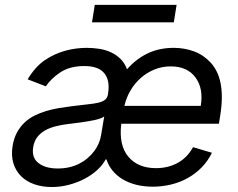

<svg xmlns="http://www.w3.org/2000/svg" viewBox="-20 -747 965 780"><path d="M31.2 -154.8Q36.6 -186.1 49.2 -209.2Q61.8 -232.2 79.7 -249.1Q97.7 -266 120 -277.2Q142.4 -288.4 167.1 -295.8Q191.8 -303.3 218 -307.7Q244.3 -312.1 269.9 -315.3Q307.9 -320.3 334.9 -323Q361.9 -325.6 379.8 -329.9Q397.7 -334.2 407.1 -342Q416.5 -349.8 419 -365.1V-367.9Q427.6 -420.1 403.8 -449.4Q380 -478.7 322.4 -478.7Q263.1 -478.7 224.1 -452.4Q186.8 -427.2 166.2 -396.3L92.3 -424.7Q107.2 -449.6 124.5 -469.1Q141.7 -488.6 161.9 -502.5Q182.2 -516.3 203.7 -525.9Q225.1 -535.5 246.8 -541.4Q268.5 -547.2 290.1 -549.9Q311.8 -552.6 332.4 -552.6Q357.2 -552.6 382.3 -548.8Q407.3 -545.1 429.3 -535.2Q451.3 -525.2 468.8 -508.5Q486.2 -491.8 496.1 -465.6Q532.7 -507.5 579.7 -530Q626.8 -552.6 686.1 -552.6Q728.7 -552.6 767.8 -538.4Q806.8 -524.1 835.9 -492.5Q850.5 -476.6 860.8 -455.6Q871.1 -434.7 876.2 -408.4Q881.4 -382.1 881.2 -350.1Q881 -318.2 875 -279.8L869.3 -244.3H472.7Q462 -157.3 501.4 -110.4Q540.5 -63.9 613.6 -63.9Q662.6 -63.9 701.7 -85.2Q740.8 -106.5 764.2 -149.1L840.9 -126.4Q824.2 -92 798.5 -66.1Q772.7 -40.1 741.3 -22.9Q709.9 -5.7 674 2.8Q638.1 11.4 600.9 11.4Q564.3 11.4 533.4 3.6Q502.5 -4.3 478.5 -18.6Q454.5 -33 437.7 -53.4Q420.8 -73.9 412.3 -99.4H409.1Q397.4 -76.7 375 -56.3Q352.6 -35.9 323.5 -20.6Q294.4 -5.3 260.1 3.7Q225.9 12.8 190.3 12.8Q151.6 12.8 119.5 1.6Q87.4 -9.6 65.7 -31.1Q44 -52.6 34.4 -83.8Q24.9 -115.1 31.2 -154.8ZM136 -84.9Q164.4 -62.5 214.5 -62.5Q263.5 -62.5 301.8 -82Q320.7 -91.6 335.8 -104.6Q350.9 -117.5 362.2 -132.5Q373.6 -147.4 380.7 -163.9Q387.8 -180.4 390.6 -197.4L403.4 -274.1Q399.1 -269.9 388.8 -266.2Q378.6 -262.4 364.9 -259.4Q351.2 -256.4 335.6 -253.9Q320 -251.4 304.9 -249.3Q289.8 -247.2 276.5 -245.6Q263.1 -244 254.3 -242.9Q229 -239.7 205.8 -233.8Q182.5 -228 163.7 -217.5Q144.9 -207 132.1 -190.9Q119.3 -174.7 115.1 -150.6Q107.6 -106.9 136 -84.9ZM485.4 -316.8H795.5Q807.2 -387.1 774.5 -431.8Q741.5 -477.3 673.3 -477.3Q638.5 -477.3 607.6 -464.7Q576.7 -452.1 552 -430.4Q527.3 -408.7 510.1 -379.4Q492.9 -350.1 485.4 -316.8ZM353.7 -656.2 365.1 -727.3H697.4L686.1 -656.2Z"/></svg>

Font: Inter P
Style: Italic
Weight: 400
Italic angle: -9.40001°
Designer: Rasmus Andersson
Foundry: rsms
Version: Version 3.018;git-588b23468